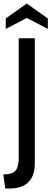

<svg xmlns="http://www.w3.org/2000/svg" viewBox="-30 -922 300 1114"><path d="M0.5 172 -10.5 90Q39 90 58.8 69.2Q78.5 48.5 78.5 -2.5V-700H172V23Q172 99 134.2 135.5Q96.5 172 24 172ZM3.5 -754V-815L125.5 -901.5L247.5 -815V-754L125.5 -818Z"/></svg>

Font: Cabin
Style: Regular
Weight: 400
Width: 4
Designer: Pablo Impallari
Foundry: Pablo Impallari. http://www.impallari.com Igino Marini. http://www.ikern.com
Version: Version 3.001